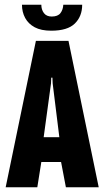

<svg xmlns="http://www.w3.org/2000/svg" viewBox="-20 -793 442 813"><path d="M4 0 132 -620H270L398 0H259L235 -126L256 -107H141L158 -126L138 0ZM163 -198 152 -212H249L233 -198L203 -440L202 -464H197L196 -440ZM197 -663Q154 -663 127 -677.5Q100 -692 86.5 -717Q73 -742 73 -773H155Q155 -752 166 -737.5Q177 -723 199 -723Q225 -723 236 -737.5Q247 -752 248 -773H328Q328 -724 297 -693.5Q266 -663 197 -663Z"/></svg>

Font: Smooch Sans ExtraBold
Style: Regular
Weight: 800
Designer: Robert E. Leuschke
Foundry: Robert E. Leuschke
Version: Version 1.010